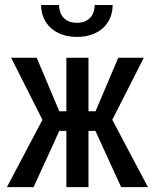

<svg xmlns="http://www.w3.org/2000/svg" viewBox="-20 -764 640 784"><path d="M369.6 -229.5H341.3V0H251V-229.5H222.2L117.2 0H8.3L153.3 -274.9L25.4 -528.3H129.9L222.2 -309.6H251V-528.3H341.3V-309.6H370.1L462.9 -528.3H567.4L438.5 -274.9L584 0H474.6ZM439.9 -743.7Q439.9 -714.8 429.7 -690.7Q419.4 -666.5 400.4 -649.4Q381.3 -632.3 354.5 -622.8Q327.6 -613.3 294.4 -613.3Q260.7 -613.3 233.9 -622.8Q207 -632.3 188 -649.4Q168.9 -666.5 158.4 -690.7Q147.9 -714.8 147.9 -743.7H221.2Q221.2 -729 225.6 -715.6Q230 -702.1 238.8 -692.4Q247.6 -682.6 261.2 -676.8Q274.9 -670.9 294.4 -670.9Q313.5 -670.9 326.9 -676.8Q340.3 -682.6 349.1 -692.4Q357.9 -702.1 362.3 -715.6Q366.7 -729 366.7 -743.7Z"/></svg>

Font: Roboto Mono
Style: Regular
Weight: 400
Designer: Google
Version: Version 2.000985; 2015; ttfautohint (v1.3)